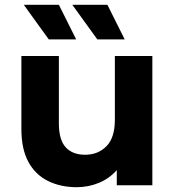

<svg xmlns="http://www.w3.org/2000/svg" viewBox="-20 -771 727 799"><path d="M299 8Q232 8 179.5 -18Q127 -44 98 -97.5Q69 -151 69 -234V-538H225V-257Q225 -189 253.5 -158Q282 -127 334 -127Q388 -127 423 -162.5Q458 -198 458 -272V-538H614V0H466V-63Q435 -28 391.5 -10Q348 8 299 8ZM183 -607 79 -751H225L297 -607ZM385 -607 281 -751H427L499 -607Z"/></svg>

Font: Montserrat
Style: Bold
Weight: 700
Designer: Julieta Ulanovsky
Foundry: Julieta Ulanovsky
Version: Version 9.000; ttfautohint (v1.8.4.7-5d5b)